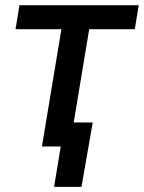

<svg xmlns="http://www.w3.org/2000/svg" viewBox="-20 -566 556 742"><path d="M142.1 0 217.3 -453.1H40L55.2 -545.9H516.1L501 -453.1H324.7L249.5 0ZM189 156.2 214.8 0H176.3L191.4 -92.8H338.4L294.9 156.2Z"/></svg>

Font: Inter Medium
Style: Italic
Weight: 500
Italic angle: -9.3988°
Designer: Rasmus Andersson
Foundry: rsms
Version: Version 4.001;git-66647c0bb